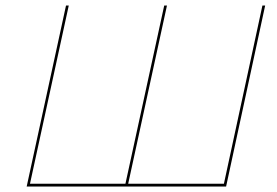

<svg xmlns="http://www.w3.org/2000/svg" viewBox="-20 -678 1007 698"><path d="M934 -658H944L802 0H77L220 -658H230L89 -10H436L577 -658H587L446 -10H794Z"/></svg>

Font: EauTestInfant Hairline
Style: Italic
Weight: 250
Italic angle: -12°
Designer: Christian Thalmann (Catharsis Fonts)
Version: Version 0.001;PS 000.001;hotconv 1.0.88;makeotf.lib2.5.64775